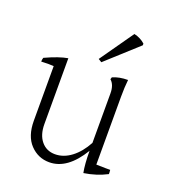

<svg xmlns="http://www.w3.org/2000/svg" viewBox="-125 -860 780 867"><g transform="rotate(20 264.5 -426.0)"><path d="M426 -729 276 -593 260 -603 373 -764Q404 -757 426 -737ZM413 -477V-151Q442 -150 457 -150Q472 -150 480 -150Q481 -142 481 -137.5Q481 -133 481 -130Q431 -104 371 -95Q363 -135 363 -199Q296 -88 209 -88Q155 -88 117.5 -127.5Q80 -167 80 -241V-503Q68 -504 53 -504Q38 -504 20 -503Q20 -513 23 -522Q88 -552 130 -559V-243Q130 -191 155 -161Q180 -131 221 -131Q262 -131 299 -159Q336 -187 363 -237V-475Q363 -516 341 -535Q343 -543 344 -545Q375 -559 417 -559Q413 -523 413 -477Z"/></g></svg>

Font: Halant Light
Style: Regular
Weight: 300
Designer: Hitesh Malaviya (Devanagari), Satya Rajpurohit (Latin)
Foundry: Indian Type Foundry
Version: Version 1.101;PS 1.0;hotconv 1.0.78;makeotf.lib2.5.61930; tt